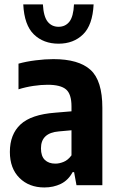

<svg xmlns="http://www.w3.org/2000/svg" viewBox="-20 -816 518 846"><path d="M175.5 10Q108 10 65.8 -32Q23.5 -74 23.5 -146.5Q23.5 -224 70.5 -267.8Q117.5 -311.5 223.5 -319.5L295 -325.5V-347.5Q295 -401.5 271 -422Q247 -442.5 189.5 -442.5Q161 -442.5 127.2 -437.5Q93.5 -432.5 61.5 -422.5V-535.5Q95.5 -545 137 -550.2Q178.5 -555.5 215.5 -555.5Q326.5 -555.5 378.8 -508.2Q431 -461 431 -341V0H317L306.5 -57.5H300Q280.5 -21.5 248 -5.8Q215.5 10 175.5 10ZM160.5 -162.5Q160.5 -128 177.5 -111.5Q194.5 -95 224 -95Q241.5 -95 260.5 -102.8Q279.5 -110.5 295 -131.5V-242L239.5 -237Q160.5 -230.5 160.5 -162.5ZM238 -623.5Q171.5 -623.5 129.2 -664.5Q87 -705.5 82.5 -796.5H169Q172 -743 190 -720.5Q208 -698 238 -698Q268 -698 285.8 -720.5Q303.5 -743 306 -796.5H392.5Q388 -705.5 346 -664.5Q304 -623.5 238 -623.5Z"/></svg>

Font: Encode Sans Condensed
Style: Bold
Weight: 700
Width: 3
Designer: Multiple Designers
Foundry: Impallari Type
Version: Version 3.000; ttfautohint (v1.8.3) -l 8 -r 50 -G 200 -x 14 